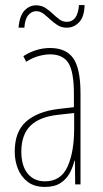

<svg xmlns="http://www.w3.org/2000/svg" viewBox="-20 -792 406 756"><path d="M177 -603Q240 -603 268.5 -562.5Q297 -522 297 -424V-66H276L275 -159H273Q267 -134 254.5 -110.5Q242 -87 218.5 -71.5Q195 -56 157 -56Q115 -56 89 -76Q63 -96 50.5 -127.5Q38 -159 38 -195Q38 -274 83 -313.5Q128 -353 210 -363L271 -370V-421Q271 -511 249 -544.5Q227 -578 177 -578Q159 -578 135 -572Q111 -566 83 -549L72 -571Q123 -603 177 -603ZM209 -340Q135 -332 99.5 -296.5Q64 -261 64 -195Q64 -139 89 -108.5Q114 -78 157 -78Q220 -78 246 -136Q272 -194 272 -286V-347ZM53 -683Q57 -730 76.5 -750.5Q96 -771 122 -771Q143 -771 158.5 -761Q174 -751 187 -738.5Q200 -726 213.5 -716Q227 -706 243 -706Q286 -706 291 -772H313Q312 -726 291.5 -704.5Q271 -683 243 -683Q222 -683 206.5 -693Q191 -703 177.5 -715.5Q164 -728 151 -738Q138 -748 122 -748Q105 -748 91.5 -732.5Q78 -717 76 -683Z"/></svg>

Font: Noto Sans Malayalam UI ExtraCondensed Thin
Style: Regular
Weight: 100
Width: 2
Designer: Jelle Bosma - Monotype Design Team
Foundry: Monotype Imaging Inc.
Version: Version 2.104; ttfautohint (v1.8.4.7-5d5b)